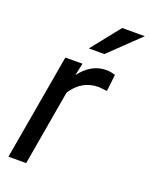

<svg xmlns="http://www.w3.org/2000/svg" viewBox="-141 -825 705 901"><g transform="rotate(20 211.5 -375.0)"><path d="M15.1 0ZM343.8 -447.8 302.2 -452.1Q217.3 -452.1 168.5 -375.5L103.5 0H15.1L106.9 -528.3L192.4 -528.8L179.2 -467.3Q235.4 -541 311.5 -539.1Q327.6 -539.1 353.5 -531.7ZM310.1 -750H422.9L273.4 -606.4H195.8Z"/></g></svg>

Font: Roboto
Style: Italic
Weight: 400
Italic angle: -12°
Designer: Google
Version: Version 2.134; 2016; ttfautohint (v1.6)